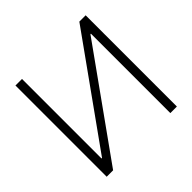

<svg xmlns="http://www.w3.org/2000/svg" viewBox="-176 -880 1052 1052"><g transform="rotate(-45 350.5 -353.5)"><path d="M129.9 -707V-90.8H133.8L574.2 -707H623V0H572.3V-615.2H568.4L128.9 0H79.1V-707Z"/></g></svg>

Font: Pretendard GOV ExtraLight
Style: Regular
Weight: 200
Designer: Base glyphs from Inter by Rasmus Andersson; Hangeul glyphs from Noto Sans CJK(Source Han Sans) by Jang Soo-young and Kan
Foundry: Kil Hyung-jin
Version: Version 1.309